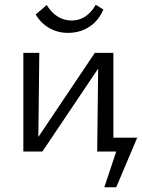

<svg xmlns="http://www.w3.org/2000/svg" viewBox="-20 -636 596 806"><path d="M392 -348 158 0H78V-414H145L141 -61L378 -414H456V-58H556L468 150H418L468 0H388ZM176 -615Q216 -550 281 -550Q344 -550 382 -616L414 -596Q394 -549 355 -523.5Q316 -498 265 -498Q222 -498 186.5 -518.5Q151 -539 130 -575Z"/></svg>

Font: QiushuiShotai Bright
Style: Regular
Weight: 400
Designer: Christian Thalmann (Catharsis Fonts)
Version: Version 1.250;